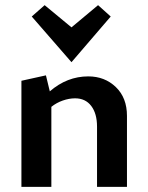

<svg xmlns="http://www.w3.org/2000/svg" viewBox="-20 -724 575 744"><path d="M257 -483 103 -660 153 -704 257 -618 360 -704 409 -660ZM472 -275V0H356V-233Q356 -284 333.5 -313.5Q311 -343 271 -343Q248 -343 223.5 -334.5Q199 -326 179 -310V0H63V-411L158 -432L173 -370Q240 -428 322 -428Q386 -428 429 -386.5Q472 -345 472 -275Z"/></svg>

Font: Ysabeau Infant
Style: Bold
Weight: 700
Designer: Christian Thalmann (Catharsis Fonts)
Version: Version 0.003